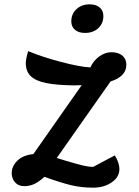

<svg xmlns="http://www.w3.org/2000/svg" viewBox="-20 -841 642 886"><path d="M490 -465 242 -112 281 -100Q335 -84 361.5 -77.5Q388 -71 410 -71L510 -124Q531 -89 531 -61Q531 -24 495.5 0.5Q460 25 410 25Q354 25 305.5 13Q257 1 185 -25Q160 -2 138.5 8Q117 18 92 18Q65 18 49.5 0.5Q34 -17 34 -42Q34 -74 60 -99.5Q86 -125 134 -130L357 -448Q346 -447 322 -447Q240 -448 192 -458Q144 -468 121.5 -490Q99 -512 99 -550Q99 -568 110 -605Q175 -578 262.5 -555Q350 -532 397 -530Q411 -561 438 -580.5Q465 -600 494 -600Q526 -600 544.5 -584.5Q563 -569 563 -542Q563 -488 490 -465ZM309 -742Q309 -777 333 -799Q357 -821 394 -821Q423 -821 440 -806.5Q457 -792 457 -767Q457 -733 433.5 -711Q410 -689 372 -689Q343 -689 326 -703.5Q309 -718 309 -742Z"/></svg>

Font: Lemonada
Style: Regular
Weight: 400
Designer: Mohamed Gaber (Arabic) Eduardo Tunni (Latin)
Foundry: Kief Type Foundry
Version: Version 3.006